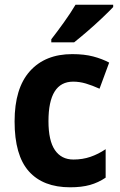

<svg xmlns="http://www.w3.org/2000/svg" viewBox="-20 -786 512 816"><path d="M278 10Q163 10 102.5 -58Q42 -126 42 -270Q42 -411 107 -483.5Q172 -556 287 -556Q338 -556 376 -546Q414 -536 444 -520L403 -409Q372 -423 345 -431Q318 -439 291 -439Q186 -439 186 -271Q186 -188 213.5 -148Q241 -108 292 -108Q331 -108 364.5 -119.5Q398 -131 429 -152V-31Q398 -10 362.5 0Q327 10 278 10ZM461 -756Q444 -738 414 -709.5Q384 -681 351.5 -653Q319 -625 295 -606H198V-619Q223 -651 252 -691.5Q281 -732 301 -766H461Z"/></svg>

Font: Noto Sans Devanagari UI SemiCondensed
Style: Bold
Weight: 700
Width: 4
Designer: Jelle Bosma - Monotype Design Team
Foundry: Monotype Imaging Inc.
Version: Version 2.004; ttfautohint (v1.8.4.7-5d5b)